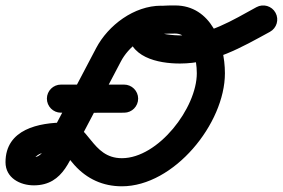

<svg xmlns="http://www.w3.org/2000/svg" viewBox="-45 -619 1017 690"><path d="M123.5 -264.8C123.4 -236.9 145.8 -214.1 173.7 -214C249.6 -213.6 325.4 -213.6 401.3 -214C429.2 -214.1 451.6 -236.9 451.5 -264.8C451.3 -292.6 428.6 -315.1 400.7 -315C325.2 -314.6 249.8 -314.6 174.3 -315C146.4 -315.1 123.7 -292.6 123.5 -264.8ZM534 -598.5C437.2 -598.5 343.9 -528.7 300.4 -445.9C253.7 -356.9 206.9 -268 160.2 -179.1C141.6 -143.8 119.7 -53.9 76.6 -53.9C58 -53.9 66.1 -59.8 72.9 -47.3C74.7 -43.8 75.8 -32 75.8 -35.9C75.8 -79.8 161.2 -77.7 189.5 -77.7C193.1 -77.7 183.6 -78.2 180.2 -79.5C172.8 -82.4 192.7 -62.8 195.6 -59C204.2 -47.7 212.9 -36.4 222.4 -25.9C267.5 24.3 325.1 50.5 393 50.5C580.1 50.5 763.3 -174.8 763.3 -355.7C763.3 -464 712.9 -599.4 584.5 -599.4C523.8 -599.4 414.3 -598.9 414.3 -513C414.3 -413 522.7 -390.7 601.6 -390.7C723.3 -390.7 822.1 -448.5 925 -504.6C949.5 -517.9 958.6 -548.6 945.2 -573.1C931.9 -597.6 901.2 -606.6 876.7 -593.3C790 -546 704.1 -491.7 601.6 -491.7C589.6 -491.7 515.3 -494.9 515.3 -513C515.1 -511.1 514.9 -509.3 514.7 -507.5C513.8 -503.2 512.3 -500.1 509.8 -496.5C508.4 -494.5 502.2 -490.9 504.5 -491.5C531.1 -498.3 557.1 -498.4 584.5 -498.4C647.4 -498.4 662.3 -402.3 662.3 -355.7C662.3 -231.2 523.9 -50.5 393 -50.5C281.8 -50.5 276.3 -178.7 189.5 -178.7C95 -178.7 -25.2 -155 -25.2 -35.9C-25.2 20.3 27.1 47.1 76.6 47.1C186.7 47.1 208.9 -54.8 249.6 -132.1C296.3 -221 343.1 -310 389.8 -398.9C415.8 -448.3 474.9 -497.5 534 -497.5C561.9 -497.5 584.5 -520.1 584.5 -548C584.5 -575.9 561.9 -598.5 534 -598.5Z"/></svg>

Font: FRB American Cursive Guidelines Ultra
Style: Bold Italic
Weight: 1000
Italic angle: -25°
Version: Version 2.0;Modular Font Editor K font №1